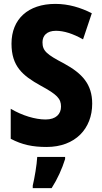

<svg xmlns="http://www.w3.org/2000/svg" viewBox="-20 -744 523 985"><path d="M453 -212C453 -312 402 -367 309 -418C219 -465 198 -483 198 -527C198 -561 220 -586 267 -586C308 -586 355 -571 406 -542L451 -676C394 -705 332 -724 264 -724C124 -724 39 -646 39 -520C39 -404 96 -356 188 -305C273 -259 293 -238 293 -197C293 -159 267 -131 214 -131C161 -131 94 -151 35 -186V-32C94 -1 148 10 219 10C367 10 453 -85 453 -212ZM314 72V61H171C169 101 157 171 148 208V221H245C275 174 298 123 314 72Z"/></svg>

Font: Noto Sans Thai Looped Condensed ExtraBold
Style: Regular
Weight: 800
Width: 3
Designer: Sasikarn Vongin, Ben Mitchell
Foundry: The Fontpad Ltd
Version: Version 1.001